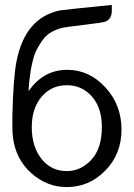

<svg xmlns="http://www.w3.org/2000/svg" viewBox="-20 -742 540 773"><path d="M29.8 -235.8V-274.9Q33.7 -435.1 46.9 -497.1Q82 -671.9 222.2 -700.2Q230 -702.1 430.2 -722.2V-699.2Q430.2 -663.1 400.9 -653.8Q391.1 -650.9 321 -642.3Q251 -633.8 234.9 -630.9Q208 -625 186.5 -612.5Q165 -600.1 151.1 -580.1Q137.2 -560.1 128.2 -543Q119.1 -525.9 112.5 -499.5Q106 -473.1 104 -460.7Q102.1 -448.2 99.1 -424.8Q95.2 -390.6 95.2 -375Q154.3 -460.9 251 -460.9Q338.9 -460.9 404.1 -390.4Q469.2 -319.8 469.2 -220.2Q469.2 -122.1 404.1 -55.4Q338.9 11.2 249 11.2Q168.9 11.2 106 -44.9Q43 -101.1 32.2 -189Q29.8 -205.1 29.8 -235.8ZM107.9 -230Q107.9 -151.9 147 -102.5Q186 -53.2 249 -53.2Q305.2 -53.2 347.7 -98.6Q390.1 -144 390.1 -231Q390.1 -308.1 350.1 -353.5Q310.1 -398.9 249 -398.9Q187 -398.9 147.5 -352.5Q107.9 -306.2 107.9 -230Z"/></svg>

Font: CMU Sans Serif
Style: Medium
Weight: 500
Version: Version 0.7.0